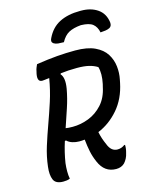

<svg xmlns="http://www.w3.org/2000/svg" viewBox="-137 -1025 891 1129"><g transform="rotate(-15 308.0 -460.5)"><path d="M323 -784Q304 -784 288.5 -785.5Q273 -787 262 -794Q246 -805 257 -826Q285 -885 336.5 -911Q388 -937 461 -937H469Q528 -937 568.5 -909Q609 -881 616 -826Q618 -804 603 -795Q591 -789 577 -787Q563 -785 546 -784Q539 -819 517 -836.5Q495 -854 445 -855Q399 -851 371 -836Q343 -821 323 -784ZM149 0Q140 4 129.5 5.5Q119 7 108 7Q62 7 49.5 -22.5Q37 -52 43 -101Q50 -162 68.5 -221Q87 -280 109 -340.5Q131 -401 152 -466Q173 -531 185 -603Q169 -601 158 -599.5Q147 -598 142 -598Q106 -598 123 -660Q125 -672 129 -681.5Q133 -691 137 -700Q208 -711 263.5 -715.5Q319 -720 374 -720Q448 -720 493.5 -698.5Q539 -677 561 -642Q583 -607 587.5 -566Q592 -525 584 -487L580 -467Q561 -375 507 -312.5Q453 -250 382 -221Q386 -200 392.5 -180.5Q399 -161 408 -141Q426 -93 465 -93Q489 -93 509 -108H514Q515 -85 508 -61Q504 -42 496.5 -28Q489 -14 480 -4Q460 16 428 16Q357 16 326 -57Q311 -91 304 -125Q297 -159 293 -199Q277 -197 260 -197Q238 -197 218 -203.5Q198 -210 185 -223L178 -221Q168 -190 160.5 -158.5Q153 -127 148 -95Q145 -70 145 -45Q145 -20 149 0ZM268 -516Q258 -460 239.5 -404.5Q221 -349 202 -293Q217 -290 245 -290Q294 -290 342 -308.5Q390 -327 426.5 -367Q463 -407 476 -471L480 -487Q493 -548 481 -590Q459 -604 430 -611Q401 -618 357 -618Q331 -618 306 -616.5Q281 -615 258 -612L255 -607Q279 -581 268 -516Z"/></g></svg>

Font: Recursive Mn Csl St Med
Style: Italic
Weight: 500
Italic angle: -15°
Monospace: yes
Version: Version 1.079;hotconv 1.0.112;makeotfexe 2.5.65598; ttfautoh